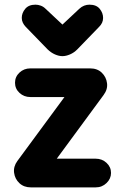

<svg xmlns="http://www.w3.org/2000/svg" viewBox="-20 -811 540 831"><path d="M113.5 0Q83.5 0 64 -18.2Q44.5 -36.5 41 -63.2Q37.5 -90 55 -114L292.5 -436.5L370.2 -390.8L111.2 -391Q83.8 -391 64.4 -409Q45 -427 45 -452.8Q45 -478.8 64.4 -496.9Q83.8 -515 111.2 -515H370.2Q401.2 -515 420.5 -496.4Q439.8 -477.8 443.2 -451.1Q446.8 -424.5 428.2 -399.5L194.5 -81.8L113.5 -124.2H394.2Q421.8 -124.2 441.1 -106.2Q460.5 -88.2 460.5 -62.5Q460.5 -37.5 441.1 -18.8Q421.8 0 394.2 0ZM133.5 -790.8Q145 -790.8 156.6 -786.5Q168.2 -782.2 177.5 -772.8L297 -660.8H203.5L323 -772.8Q333 -782.2 344.2 -786.5Q355.5 -790.8 367 -790.8Q397 -790.8 411.6 -772.8Q426.2 -754.8 426.2 -733.5Q426.2 -722.2 421.8 -712.6Q417.2 -703 409.2 -695L314.8 -597.5Q300.5 -583 283 -575.5Q265.5 -568 250.2 -568Q235 -568 217.9 -575.5Q200.8 -583 185.8 -597.5L91.2 -695Q83.5 -703 78.9 -712.6Q74.2 -722.2 74.2 -733.5Q74.2 -754.8 89.2 -772.8Q104.2 -790.8 133.5 -790.8Z"/></svg>

Font: National Park
Style: Regular
Weight: 400
Designer: Andrea Herstowski, Ben Hoepner
Version: Version 1.009